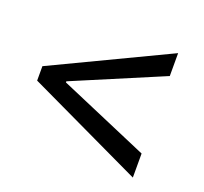

<svg xmlns="http://www.w3.org/2000/svg" viewBox="-86 -655 679 638"><g transform="rotate(20 254.0 -336.0)"><path d="M442 -116 33 -310V-361L442 -556V-475L125 -341V-337L442 -201Z"/></g></svg>

Font: Libre Caslon Text
Style: Bold
Weight: 700
Designer: Pablo Impallari, Rodrigo Fuenzalida
Foundry: Pablo Impallari, Rodrigo Fuenzalida
Version: Version 1.002